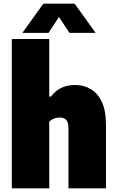

<svg xmlns="http://www.w3.org/2000/svg" viewBox="-20 -1019 634 1039"><path d="M44 0V-808H246.5V-496.5H256Q277 -525.5 309 -542.2Q341 -559 387.5 -559Q432.5 -559 470.2 -537.5Q508 -516 530.8 -468.2Q553.5 -420.5 553.5 -341.5V0H350.5V-325Q350.5 -358 338 -370.5Q325.5 -383 304.5 -383Q268.5 -383 246.5 -360V0ZM101 -841 214.5 -999H384L497.5 -841H356L299 -927L242.5 -841Z"/></svg>

Font: Encode Sans Semi Condensed Black
Style: Regular
Weight: 900
Width: 4
Designer: Multiple Designers
Foundry: Impallari Type
Version: Version 3.000; ttfautohint (v1.8.3) -l 8 -r 50 -G 200 -x 14 